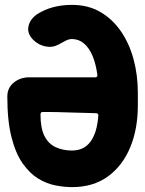

<svg xmlns="http://www.w3.org/2000/svg" viewBox="-20 -727 595 787"><path d="M275 40Q244 40 207.5 33Q171 26 136.5 5Q102 -16 73 -57Q44 -98 27 -165Q10 -232 10 -331Q10 -367 36.5 -388.5Q63 -410 99 -410H370Q381 -410 379 -421Q373 -465 359.5 -497.5Q346 -530 324.5 -548.5Q303 -567 275 -567Q262 -567 249 -560Q236 -553 221 -545Q196 -531 167.5 -536.5Q139 -542 118 -562L116 -564Q91 -589 96.5 -618Q102 -647 131 -668Q191 -707 275 -707Q341 -707 391 -678Q441 -649 475.5 -599Q510 -549 527.5 -484Q545 -419 545 -347V-295Q545 -198 513.5 -122.5Q482 -47 422 -3.5Q362 40 275 40ZM146 -258Q146 -202 162 -170Q178 -138 207.5 -124Q237 -110 275 -110Q324 -110 351 -146.5Q378 -183 383 -253Q384 -263 373 -263Q348 -264 320 -264.5Q292 -265 265 -266Q238 -267 215 -267.5Q192 -268 176.5 -268Q161 -268 157 -268Q146 -269 146 -258Z"/></svg>

Font: Winky Sans
Style: Bold
Weight: 700
Designer: Simon Atzbach
Foundry: typofactur
Version: Version 1.205